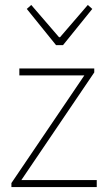

<svg xmlns="http://www.w3.org/2000/svg" viewBox="-20 -754 436 774"><path d="M26 0V-16L320 -450H58V-478H360V-462L66 -28H370V0ZM206 -572 88 -718 106 -734 218 -604H222L334 -734L352 -718L234 -572Z"/></svg>

Font: Source Sans 3 Variable
Style: Regular
Weight: 200
Designer: Paul D. Hunt
Foundry: Adobe Systems Incorporated
Version: Version 3.026